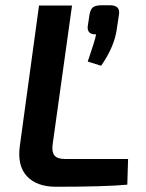

<svg xmlns="http://www.w3.org/2000/svg" viewBox="-20 -711 557 733"><path d="M370 -691H399Q441 -691 434 -654L426 -601Q417 -533 366 -460L315 -476Q342 -554 347 -580Q330 -579 321.5 -587Q313 -595 315 -611L322 -657Q326 -677 336 -684Q346 -691 370 -691ZM255 -690 181 -160Q177 -132 187.5 -118Q198 -104 229 -104H469L466 -6Q380 2 194 2Q120 2 82.5 -38.5Q45 -79 56 -156L129 -690Z"/></svg>

Font: Exo 2.0 Semi Bold
Style: Italic
Weight: 600
Italic angle: -8°
Designer: Natanael Gama
Version: Version 1.001;PS 001.001;hotconv 1.0.70;makeotf.lib2.5.58329